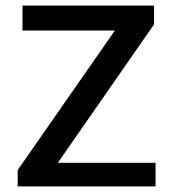

<svg xmlns="http://www.w3.org/2000/svg" viewBox="-20 -664 615 684"><path d="M43 0V-58.1L389.2 -555.2H60.1V-644H528.8V-577.1L186 -84H534.2V0Z"/></svg>

Font: Kanit
Style: Regular
Weight: 400
Designer: Katatrad Team
Foundry: CadsonDemak
Version: Version 1.000;PS 001.000;hotconv 1.0.88;makeotf.lib2.5.64775